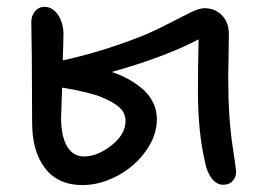

<svg xmlns="http://www.w3.org/2000/svg" viewBox="-20 -514 767 557"><path d="M219.2 22.9Q148.4 22.9 110.8 -25.9Q73.2 -74.7 73.2 -158.2Q73.2 -241.2 72.3 -345.7L70.8 -450.2Q70.8 -468.3 81.5 -481.2Q92.3 -494.1 108.9 -494.1Q132.3 -494.1 147.7 -471.7Q163.1 -449.2 164.1 -418Q164.1 -398.4 162.1 -338.9Q269.5 -361.8 386.2 -407.2Q423.3 -421.9 465.3 -443.6Q507.3 -465.3 532.7 -477.8Q558.1 -490.2 573.2 -490.2Q604 -490.2 624 -469.5Q644 -448.7 644 -415Q644 -393.6 643.1 -352.3Q642.1 -311 642.1 -290Q642.1 -172.9 654.8 -89.8Q665 -22 665 -17.1Q665 0 655 11Q645 22 627.9 22Q608.4 22 594.5 3.9Q580.6 -14.2 575.2 -42Q554.2 -130.4 554.2 -250Q554.2 -319.8 556.2 -399.9Q460 -349.1 304.2 -305.2Q328.1 -297.4 349.6 -285.9Q371.1 -274.4 391.1 -258.1Q411.1 -241.7 423.1 -218.5Q435.1 -195.3 435.1 -168.9Q435.1 -120.1 402.6 -75.2Q370.1 -30.3 320.1 -3.7Q270 22.9 219.2 22.9ZM157.2 -172.9Q157.2 -118.7 174.6 -89.4Q191.9 -60.1 224.1 -60.1Q262.7 -60.1 303.5 -92.3Q344.2 -124.5 344.2 -163.1Q344.2 -186.5 326.4 -202.4Q308.6 -218.3 274.9 -231.9Q262.7 -237.8 228.3 -246.3Q193.8 -254.9 160.2 -259.8Q157.2 -185.1 157.2 -172.9Z"/></svg>

Font: Shantell Sans Bouncy
Style: Regular
Weight: 400
Designer: Stephen Nixon, Anya Danilova, Shantell Martin
Foundry: Arrow Type
Version: Version 1.006;[9816181b4]